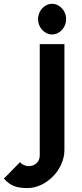

<svg xmlns="http://www.w3.org/2000/svg" viewBox="-135 -749 416 980"><path d="M59.1 -651.4C59.1 -608.9 91.8 -573.2 130.9 -573.2C169.9 -573.2 202.6 -608.9 202.6 -651.4C202.6 -693.8 169.9 -729.5 130.9 -729.5C91.8 -729.5 59.1 -693.8 59.1 -651.4ZM-115.2 162.6C-79.1 203.1 -43.9 210.9 5.9 210.9C100.1 210.9 193.8 117.2 193.8 17.1V-523.9H67.9V44.9C67.9 76.2 43.9 99.1 11.2 99.1C-5.9 99.1 -24.9 89.8 -32.7 78.6Z"/></svg>

Font: Tuffy
Style: Bold
Weight: 700
Designer: Thatcher Ulrich, Karoly Barta, Michael Everson
Version: Version 001.270